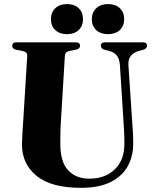

<svg xmlns="http://www.w3.org/2000/svg" viewBox="-20 -908 758 944"><path d="M587.5 -306 569.5 -588Q567.5 -617.5 555 -634.2Q542.5 -651 516 -658L495.5 -663Q476 -668.5 476 -683Q476 -700 496.5 -700H682Q703 -700 703 -683Q703 -669 683 -663L664 -658Q607 -642 611.5 -586.5L630 -309Q632 -282.5 633.5 -256.8Q635 -231 635 -204Q635.5 -142 609 -92.5Q582.5 -43 525.5 -13.8Q468.5 15.5 378 15.5Q231 15.5 159.2 -43.8Q87.5 -103 88 -198.5Q88 -216.5 90 -249Q92 -281.5 94.5 -319L114 -634Q115.5 -652.5 88 -658L60.5 -663Q40 -667.5 40 -682.5Q40 -700 61 -700H352Q373.5 -700 373.5 -682.5Q373.5 -668 353 -663.5L323.5 -658Q300 -653.5 299 -634L280 -320Q277.5 -284.5 277 -255Q276.5 -225.5 276.5 -204.5Q276 -112.5 314.8 -71Q353.5 -29.5 419 -29.5Q497 -29.5 544.5 -75.5Q592 -121.5 591.5 -201.5Q591.5 -237.5 590.2 -261.2Q589 -285 587.5 -306ZM309.5 -740Q273.5 -740 252 -760Q230.5 -780 230.5 -813.5Q230.5 -847.5 252 -867.8Q273.5 -888 309.5 -888Q345.5 -888 366.8 -867.8Q388 -847.5 388 -813.5Q388 -780.5 366.8 -760.2Q345.5 -740 309.5 -740ZM510.5 -740Q475 -740 453.2 -760Q431.5 -780 431.5 -813.5Q431.5 -847 453.2 -867.5Q475 -888 510.5 -888Q547.5 -888 569 -867.8Q590.5 -847.5 590.5 -813.5Q590.5 -780.5 569 -760.2Q547.5 -740 510.5 -740Z"/></svg>

Font: Fraunces 72pt S000
Style: Bold
Weight: 700
Version: Version 1.000; ttfautohint (v1.8.3)